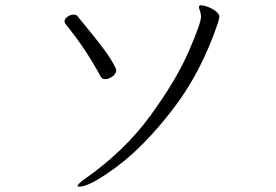

<svg xmlns="http://www.w3.org/2000/svg" viewBox="-20 -692 1040 723"><path d="M376 -394Q365 -394 360 -402Q304 -507 228 -600Q223 -607 223 -612Q223 -621 234 -629Q245 -637 257 -637Q268 -637 272 -631Q276 -626 281 -619.5Q286 -613 294 -604Q337 -552 369 -509.5Q401 -467 416 -434Q418 -429 418 -427Q418 -415 404 -404.5Q390 -394 376 -394ZM299 -18Q450 -124 547 -257.5Q644 -391 690.5 -498Q737 -605 737 -629Q737 -639 733 -650.5Q729 -662 729 -665Q729 -669 731 -670.5Q733 -672 738 -672Q748 -672 764.5 -665.5Q781 -659 793.5 -649Q806 -639 806 -629Q806 -623 801 -607Q738 -419 630 -279.5Q522 -140 420 -64.5Q318 11 279 11Q272 11 272 9Q272 1 299 -18Z"/></svg>

Font: JyunsaiKaai Light
Style: Regular
Weight: 300
Designer: Fontworks Inc.
Version: Version 0.030;April 7, 2024;FontCreator 14.0.0.2901 64-bit